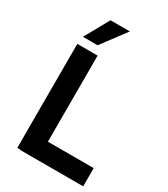

<svg xmlns="http://www.w3.org/2000/svg" viewBox="-222 -1021 985 1124"><g transform="rotate(30 271.0 -459.0)"><path d="M83.5 -703.1V0H103.5V2H530.3V-121.1H220.7V-703.1ZM91.3 -755.4H190.4L313.5 -919.9H182.6Z"/></g></svg>

Font: Wand UI Pro Bold
Style: Regular
Weight: 700
Designer: Andreas Faust
Version: Version 1.003;FEAKit 1.0